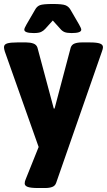

<svg xmlns="http://www.w3.org/2000/svg" viewBox="-24 -738 537 964"><path d="M166 206Q131 206 115.5 200.5Q100 195 100 183Q100 173 105 162L170 0L0 -480Q-4 -493 -4 -501Q-4 -515 12 -520Q28 -525 63 -525H108Q128 -525 143.5 -519.5Q159 -514 164 -499L246 -193H250L331 -499Q336 -514 350.5 -519.5Q365 -525 387 -525H427Q462 -525 477.5 -519.5Q493 -514 493 -501Q493 -493 488 -480L258 180Q253 195 238.5 200.5Q224 206 203 206ZM146 -572Q98 -572 98 -589Q98 -596 109 -615L152 -689Q161 -706 176.5 -712Q192 -718 241 -718Q289 -718 305 -711.5Q321 -705 330 -689L373 -615Q384 -596 384 -589Q384 -572 336 -572Q312 -572 300 -577Q288 -582 279 -593L241 -635L203 -593Q194 -583 182 -577.5Q170 -572 146 -572Z"/></svg>

Font: Asap ExtraBold
Style: Regular
Weight: 800
Designer: Pablo Cosgaya
Foundry: Omnibus-Type
Version: Version 3.001; ttfautohint (v1.8.4.7-5d5b)